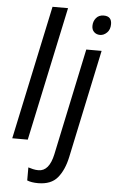

<svg xmlns="http://www.w3.org/2000/svg" viewBox="-64 -803 655 1085"><g transform="rotate(5 263.5 -260.0)"><path d="M27 0 189 -760H277L115 0ZM470 -625Q450 -625 436.5 -637.5Q423 -650 423 -672Q423 -698 438.5 -717Q454 -736 482 -736Q527 -736 527 -691Q527 -660 509 -642.5Q491 -625 470 -625ZM194 240Q157 240 132 230V156Q144 160 159 163.5Q174 167 190 167Q251 167 272 69L400 -536H487L357 77Q341 152 304.5 196Q268 240 194 240Z"/></g></svg>

Font: BC Sans
Style: Italic
Weight: 400
Italic angle: -12°
Designer: Monotype Design Team
Designer: Province of B.C.
Foundry: Monotype Imaging Inc.
Version: Version 2.000;GOOG;noto-source:20170915:90ef993387c0